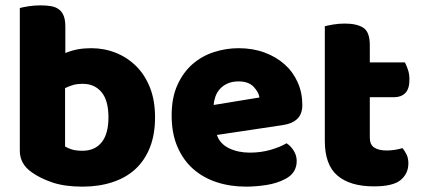

<svg xmlns="http://www.w3.org/2000/svg" viewBox="-20 -681 1579 717"><path d="M54 -651Q64 -654 86 -657.5Q108 -661 131 -661Q153 -661 170.5 -658Q188 -655 200 -646Q212 -637 218 -621.5Q224 -606 224 -581V-483Q249 -493 271.5 -497Q294 -501 321 -501Q369 -501 412 -484Q455 -467 488 -434.5Q521 -402 540 -354Q559 -306 559 -243Q559 -178 539.5 -129.5Q520 -81 485 -49Q450 -17 399.5 -0.5Q349 16 288 16Q222 16 176 0.5Q130 -15 98 -38Q54 -69 54 -118ZM288 -118Q334 -118 359.5 -149.5Q385 -181 385 -243Q385 -306 359 -337Q333 -368 289 -368Q269 -368 254.5 -364Q240 -360 223 -352V-134Q234 -127 249.5 -122.5Q265 -118 288 -118Z M899 16Q840 16 789.5 -0.5Q739 -17 701.5 -50Q664 -83 642.5 -133Q621 -183 621 -250Q621 -316 642.5 -363.5Q664 -411 699 -441.5Q734 -472 779 -486.5Q824 -501 871 -501Q924 -501 967.5 -485Q1011 -469 1042.5 -441Q1074 -413 1091.5 -374Q1109 -335 1109 -289Q1109 -255 1090 -237Q1071 -219 1037 -214L790 -177Q801 -144 835 -127.5Q869 -111 913 -111Q954 -111 990.5 -121.5Q1027 -132 1050 -146Q1066 -136 1077 -118Q1088 -100 1088 -80Q1088 -35 1046 -13Q1014 4 974 10Q934 16 899 16ZM871 -377Q847 -377 829.5 -369Q812 -361 801 -348.5Q790 -336 784.5 -320.5Q779 -305 778 -289L949 -317Q946 -337 927 -357Q908 -377 871 -377Z M1361 -167Q1361 -141 1377.5 -130Q1394 -119 1424 -119Q1439 -119 1455 -121.5Q1471 -124 1483 -128Q1492 -117 1498.5 -103.5Q1505 -90 1505 -71Q1505 -33 1476.5 -9Q1448 15 1376 15Q1288 15 1240.5 -25Q1193 -65 1193 -155V-583Q1204 -586 1224.5 -589.5Q1245 -593 1268 -593Q1312 -593 1336.5 -577.5Q1361 -562 1361 -512V-448H1492Q1498 -437 1503.5 -420.5Q1509 -404 1509 -384Q1509 -349 1493.5 -333.5Q1478 -318 1452 -318H1361Z"/></svg>

Font: Baloo Tammudu
Style: Regular
Weight: 400
Designer: Omkar Shende and Ek Type
Foundry: Ek Type
Version: Version 1.443;PS 1.000;hotconv 16.6.51;makeotf.lib2.5.65220;